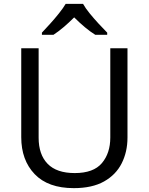

<svg xmlns="http://www.w3.org/2000/svg" viewBox="-20 -964 771 994"><path d="M640 -252Q640 -178 610 -118.5Q580 -59 518.5 -24.5Q457 10 362 10Q229 10 159.5 -62.5Q90 -135 90 -254V-714H180V-251Q180 -164 226.5 -116Q273 -68 367 -68Q464 -68 507.5 -119.5Q551 -171 551 -252V-714H640ZM410 -944Q422 -922 444.5 -894.5Q467 -867 491.5 -840.5Q516 -814 535 -795V-784H473Q447 -800 419 -823.5Q391 -847 364 -874Q337 -847 310 -824Q283 -801 257 -784H197V-795Q216 -815 239.5 -841Q263 -867 285 -894.5Q307 -922 320 -944Z"/></svg>

Font: Noto Sans PhagsPa
Style: Regular
Weight: 400
Designer: Monotype Design Team
Foundry: Monotype Imaging Inc.
Version: Version 2.004; ttfautohint (v1.8.4.7-5d5b)